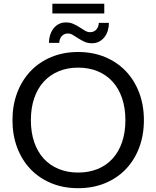

<svg xmlns="http://www.w3.org/2000/svg" viewBox="-20 -1004 840 1032"><path d="M753.5 -358Q753.5 -277.5 728 -210.2Q702.5 -143 656 -94.5Q609.5 -46 544.2 -19.2Q479 7.5 400 7.5Q321 7.5 256 -19.2Q191 -46 144.5 -94.5Q98 -143 72.5 -210.2Q47 -277.5 47 -358Q47 -438.5 72.5 -505.8Q98 -573 144.5 -621.8Q191 -670.5 256 -697.5Q321 -724.5 400 -724.5Q479 -724.5 544.2 -697.5Q609.5 -670.5 656 -621.8Q702.5 -573 728 -505.8Q753.5 -438.5 753.5 -358ZM654 -358Q654 -424 636 -476.5Q618 -529 585 -565.2Q552 -601.5 505 -621Q458 -640.5 400 -640.5Q342.5 -640.5 295.5 -621Q248.5 -601.5 215.2 -565.2Q182 -529 164 -476.5Q146 -424 146 -358Q146 -292 164 -239.8Q182 -187.5 215.2 -151.2Q248.5 -115 295.5 -95.8Q342.5 -76.5 400 -76.5Q458 -76.5 505 -95.8Q552 -115 585 -151.2Q618 -187.5 636 -239.8Q654 -292 654 -358ZM261.5 -984H540.5V-931.5H261.5ZM464 -831Q475.5 -831 484.2 -835.2Q493 -839.5 499 -846.8Q505 -854 508 -863Q511 -872 511 -881H565.5Q565.5 -859.5 559.5 -839.8Q553.5 -820 541.8 -804.8Q530 -789.5 513 -780.5Q496 -771.5 474 -771.5Q451.5 -771.5 433.8 -779.8Q416 -788 400.8 -797.8Q385.5 -807.5 372 -815.8Q358.5 -824 344.5 -824Q333 -824 324.5 -819.5Q316 -815 310.2 -807.8Q304.5 -800.5 301.5 -791.5Q298.5 -782.5 298.5 -773.5H243Q243 -795 249.2 -815Q255.5 -835 267 -850.2Q278.5 -865.5 295.5 -874.5Q312.5 -883.5 334.5 -883.5Q357 -883.5 375 -875.2Q393 -867 408 -857.2Q423 -847.5 436.5 -839.2Q450 -831 464 -831Z"/></svg>

Font: Lato 2
Style: Regular
Weight: 400
Designer: Lukasz Dziedzic with Adam Twardoch and Botio Nikoltchev
Foundry: tyPoland Lukasz Dziedzic
Version: Version 2.015; 2015-08-06; http://www.latofonts.com/